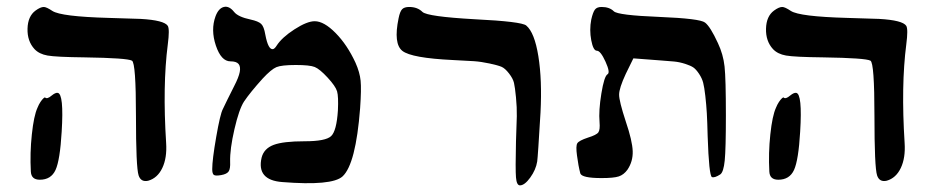

<svg xmlns="http://www.w3.org/2000/svg" viewBox="-20 -776 2824 579"><path d="M112 -755Q102 -755 87 -744Q64 -727 63 -689.5Q62 -652 84 -628Q98 -613 123.5 -608.5Q149 -604 235 -603Q364 -601 378 -593Q390 -586 390 -427Q390 -271 398 -247Q405 -226 427 -231Q455 -239 469.5 -269.5Q484 -300 481 -345Q470 -518 486 -642Q492 -688 486 -698Q475 -715 404 -719Q383 -720 308 -722Q164 -726 138 -743Q120 -755 112 -755ZM154 -496Q147 -497 136 -488Q122 -476 116 -482Q115 -483 111 -479.5Q107 -476 102 -468.5Q97 -461 93 -451Q82 -427 76 -370.5Q70 -314 73 -259Q74 -234 100 -234Q134 -234 147.5 -263.5Q161 -293 166 -379Q173 -493 154 -496Z M831 -227Q753 -233 769 -301Q776 -328 805 -339Q834 -350 899 -350Q962 -350 978.5 -365.5Q995 -381 999 -443Q1001 -485 996.5 -500.5Q992 -516 968 -542Q944 -568 929 -574Q914 -580 872 -580Q829 -580 813.5 -573.5Q798 -567 772 -539Q735 -498 716 -470Q701 -447 687 -386.5Q673 -326 674 -288Q675 -267 669.5 -259Q664 -251 647 -248Q630 -245 625 -248.5Q620 -252 620 -266Q620 -294 632 -363Q644 -432 652 -447Q653 -450 665.5 -475Q678 -500 686 -516Q700 -543 703 -559Q706 -575 699.5 -583Q693 -591 675 -591Q647 -591 631 -638.5Q615 -686 630 -727Q639 -751 655 -755Q671 -759 686 -740Q698 -725 736 -717Q759 -712 767.5 -704Q776 -696 780 -672Q789 -624 804 -628Q809 -630 814 -638Q830 -663 868 -687.5Q906 -712 929 -712Q957 -712 992 -676.5Q1027 -641 1052 -587Q1065 -558 1067.5 -532.5Q1070 -507 1066 -450Q1053 -281 1013 -244Q981 -215 831 -227Z M1536 -349Q1538 -399 1538.5 -425.5Q1539 -452 1536 -482.5Q1533 -513 1530 -526Q1527 -539 1515 -554.5Q1503 -570 1492.5 -574.5Q1482 -579 1456.5 -584.5Q1431 -590 1409 -591.5Q1387 -593 1345 -595Q1221 -601 1193.5 -622.5Q1166 -644 1182 -721Q1186 -741 1192.5 -748Q1199 -755 1214 -755Q1239 -755 1254 -740Q1269 -726 1411 -718Q1553 -711 1567 -699Q1592 -678 1603.5 -606.5Q1615 -535 1610 -437Q1602 -302 1600 -289Q1596 -264 1579 -240.5Q1562 -217 1548 -217Q1538 -217 1536 -241Q1534 -265 1536 -349Z M1730 -253Q1724 -276 1720 -307Q1716 -336 1721 -344Q1726 -352 1753 -361Q1779 -369 1784.5 -377Q1790 -385 1788 -408Q1785 -442 1793.5 -494Q1802 -546 1812 -552Q1821 -557 1806 -590Q1791 -623 1780 -623Q1769 -623 1763 -654.5Q1757 -686 1763 -717Q1768 -739 1774 -747Q1780 -755 1794 -755Q1818 -755 1831 -742Q1843 -730 1968 -725Q2091 -720 2106 -708Q2122 -696 2145 -646Q2161 -612 2165 -575.5Q2169 -539 2169 -428Q2169 -327 2165.5 -292Q2162 -257 2152 -250Q2135 -239 2127 -242Q2118 -246 2114 -366Q2113 -409 2111.5 -434.5Q2110 -460 2107 -486.5Q2104 -513 2100.5 -526.5Q2097 -540 2088 -553.5Q2079 -567 2071 -572.5Q2063 -578 2046 -583.5Q2029 -589 2012.5 -590.5Q1996 -592 1969 -594L1890 -600L1867 -553Q1847 -510 1847 -490.5Q1847 -471 1867 -410Q1887 -351 1888 -320Q1889 -289 1872 -264Q1861 -249 1846 -244Q1831 -239 1794 -239Q1735 -239 1730 -253Z M2339 -755Q2329 -755 2314 -744Q2291 -727 2290 -689.5Q2289 -652 2311 -628Q2325 -613 2350.5 -608.5Q2376 -604 2462 -603Q2591 -601 2605 -593Q2617 -586 2617 -427Q2617 -271 2625 -247Q2632 -226 2654 -231Q2682 -239 2696.5 -269.5Q2711 -300 2708 -345Q2697 -518 2713 -642Q2719 -688 2713 -698Q2702 -715 2631 -719Q2610 -720 2535 -722Q2391 -726 2365 -743Q2347 -755 2339 -755ZM2381 -496Q2374 -497 2363 -488Q2349 -476 2343 -482Q2342 -483 2338 -479.5Q2334 -476 2329 -468.5Q2324 -461 2320 -451Q2309 -427 2303 -370.5Q2297 -314 2300 -259Q2301 -234 2327 -234Q2361 -234 2374.5 -263.5Q2388 -293 2393 -379Q2400 -493 2381 -496Z"/></svg>

Font: Daniel
Style: Regular
Weight: 400
Version: Version 1.1